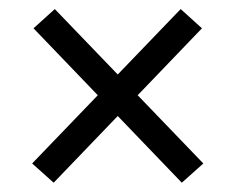

<svg xmlns="http://www.w3.org/2000/svg" viewBox="-20 -522 520 424"><path d="M429 -161 381.5 -118.5 54 -459.5 101 -502ZM51 -161 379 -502 426 -459.5 98.5 -118.5Z"/></svg>

Font: Anek Tamil Medium
Style: Regular
Weight: 400
Version: Version 1.003